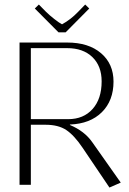

<svg xmlns="http://www.w3.org/2000/svg" viewBox="-20 -822 573 854"><path d="M272 -678.2H240.2L134.8 -784.2L152.8 -801.8L185.1 -769Q199.2 -754.9 221.7 -737.3Q244.1 -719.7 255.9 -713.9Q294.4 -734.9 327.1 -769L358.9 -801.8L377 -784.2ZM117.2 -607.9V-292H283.2Q351.6 -292 391.8 -337.2Q432.1 -382.3 432.1 -460Q432.1 -528.3 390.9 -568.1Q349.6 -607.9 278.8 -607.9ZM291 -266.1Q356 -238.8 390.1 -189.9L517.1 -9.8L466.8 12.2L347.2 -165Q310.1 -220.2 274.7 -243.7Q239.3 -267.1 183.1 -267.1H117.2V0H66.9V-632.8H278.8Q374 -632.8 429.4 -585.4Q484.9 -538.1 484.9 -459Q484.9 -374.5 433.1 -323Q381.3 -271.5 291 -268.1Z"/></svg>

Font: Resagokr
Style: Light
Weight: 300
Designer: gluk
Foundry: gluk
Version: Version 0.95